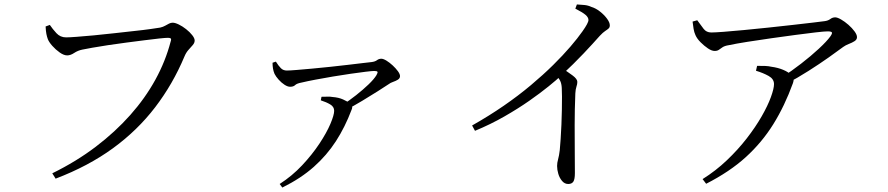

<svg xmlns="http://www.w3.org/2000/svg" viewBox="-20 -785 3990 863"><path d="M215 -6Q323 -59 410.5 -125.5Q498 -192 565.5 -268Q633 -344 678.5 -427Q724 -510 747 -598Q751 -610 747 -612.5Q743 -615 735 -615Q724 -615 696 -612Q668 -609 629 -604Q590 -599 547.5 -593.5Q505 -588 465.5 -582Q426 -576 395 -570.5Q364 -565 350 -562Q330 -558 313.5 -547Q297 -536 282 -536Q267 -536 248.5 -549Q230 -562 215 -579Q200 -596 195 -609Q191 -620 188.5 -632.5Q186 -645 185 -666L204 -673Q216 -655 233.5 -636Q251 -617 277 -617Q292 -617 324.5 -619.5Q357 -622 401 -626Q445 -630 492 -635.5Q539 -641 582 -645.5Q625 -650 656.5 -654.5Q688 -659 700 -661Q713 -664 722.5 -669.5Q732 -675 740 -679Q748 -683 756 -683Q767 -683 783.5 -675Q800 -667 816.5 -654Q833 -641 844 -627Q855 -613 855 -603Q855 -592 846 -582Q837 -572 826.5 -560Q816 -548 809 -531Q757 -407 677.5 -303Q598 -199 487.5 -118.5Q377 -38 230 18Z M1519 -313Q1550 -333 1581 -357.5Q1612 -382 1636.5 -405.5Q1661 -429 1672 -447Q1679 -459 1676.5 -462.5Q1674 -466 1662 -466Q1652 -466 1623.5 -462.5Q1595 -459 1556.5 -453.5Q1518 -448 1476.5 -441Q1435 -434 1398 -427Q1361 -420 1336 -414Q1314 -410 1306.5 -402.5Q1299 -395 1284 -395Q1273 -395 1259 -404Q1245 -413 1232.5 -427Q1220 -441 1214 -453Q1209 -465 1207 -477Q1205 -489 1205 -503L1220 -508Q1232 -489 1242.5 -478.5Q1253 -468 1269 -468Q1283 -468 1313 -470.5Q1343 -473 1382 -476.5Q1421 -480 1463 -484.5Q1505 -489 1543.5 -493.5Q1582 -498 1610.5 -501.5Q1639 -505 1650 -506Q1666 -508 1674.5 -514.5Q1683 -521 1694 -521Q1703 -521 1717 -512.5Q1731 -504 1745 -491Q1759 -478 1768.5 -465Q1778 -452 1778 -443Q1778 -433 1768.5 -427Q1759 -421 1747 -417Q1735 -413 1726 -406Q1708 -394 1676.5 -374Q1645 -354 1607.5 -331.5Q1570 -309 1532 -289ZM1237 42Q1293 6 1338 -42Q1383 -90 1415.5 -139Q1448 -188 1465 -228Q1482 -268 1482 -287Q1482 -305 1464.5 -315.5Q1447 -326 1422 -334L1425 -350Q1441 -350 1452.5 -350.5Q1464 -351 1475 -349Q1502 -347 1522 -338Q1542 -329 1551 -321Q1559 -314 1562 -308Q1565 -302 1560 -291Q1531 -214 1490 -150.5Q1449 -87 1390.5 -35Q1332 17 1249 58Z M2102 -221Q2178 -264 2244 -309.5Q2310 -355 2366 -402Q2422 -449 2466.5 -493Q2511 -537 2544 -575.5Q2577 -614 2598 -644Q2625 -682 2625 -695Q2625 -707 2611.5 -718.5Q2598 -730 2566 -746L2573 -765Q2590 -764 2606.5 -762.5Q2623 -761 2638 -754Q2658 -748 2677 -733Q2696 -718 2708.5 -701Q2721 -684 2721 -671Q2721 -662 2715.5 -657Q2710 -652 2700 -645.5Q2690 -639 2676 -624Q2646 -590 2603 -544.5Q2560 -499 2503 -446Q2483 -427 2446 -397Q2409 -367 2359 -332Q2309 -297 2247 -261.5Q2185 -226 2115 -197ZM2534 42Q2518 42 2506.5 28.5Q2495 15 2489.5 -3.5Q2484 -22 2484 -39Q2484 -53 2488.5 -69Q2493 -85 2496 -110Q2498 -130 2500 -160.5Q2502 -191 2503.5 -225Q2505 -259 2505.5 -292Q2506 -325 2506 -351Q2506 -377 2505 -390Q2504 -409 2498 -421.5Q2492 -434 2475 -453L2505 -479Q2532 -462 2553.5 -446Q2575 -430 2575 -417Q2575 -407 2571 -395.5Q2567 -384 2566 -365Q2563 -293 2563 -222Q2563 -151 2563.5 -94Q2564 -37 2564 -7Q2564 21 2557 31.5Q2550 42 2534 42Z M3494 -437Q3537 -465 3581 -499Q3625 -533 3660.5 -566Q3696 -599 3712 -621Q3722 -635 3719 -639.5Q3716 -644 3700 -644Q3686 -644 3647 -639.5Q3608 -635 3555.5 -628Q3503 -621 3446.5 -613Q3390 -605 3339.5 -597Q3289 -589 3256 -582Q3237 -579 3227.5 -572.5Q3218 -566 3211 -561Q3204 -556 3192 -556Q3179 -556 3162 -567.5Q3145 -579 3129 -595Q3113 -611 3106 -627Q3100 -640 3097.5 -655.5Q3095 -671 3093 -688L3114 -694Q3130 -672 3142.5 -655.5Q3155 -639 3177 -639Q3193 -639 3232.5 -642Q3272 -645 3324.5 -650Q3377 -655 3434 -661Q3491 -667 3543.5 -673Q3596 -679 3634.5 -683.5Q3673 -688 3687 -690Q3702 -692 3712 -699.5Q3722 -707 3734 -707Q3744 -707 3760.5 -697.5Q3777 -688 3793.5 -673.5Q3810 -659 3821 -644Q3832 -629 3832 -618Q3832 -607 3821 -600Q3810 -593 3795.5 -587.5Q3781 -582 3770 -574Q3746 -556 3705 -527Q3664 -498 3614.5 -466.5Q3565 -435 3514 -408ZM3138 20Q3197 -17 3247 -64.5Q3297 -112 3336.5 -163Q3376 -214 3403.5 -262Q3431 -310 3445 -348.5Q3459 -387 3459 -407Q3459 -430 3435 -443.5Q3411 -457 3378 -467L3383 -489Q3405 -489 3419.5 -488.5Q3434 -488 3447 -485Q3477 -481 3500.5 -471Q3524 -461 3535 -449Q3544 -441 3546.5 -433.5Q3549 -426 3544 -411Q3507 -309 3456 -227Q3405 -145 3332.5 -79Q3260 -13 3154 41Z"/></svg>

Font: Noto Serif HK ExtraLight
Style: Regular
Weight: 400
Version: Version 2.002-H1;hotconv 1.1.0;makeotfexe 2.6.0